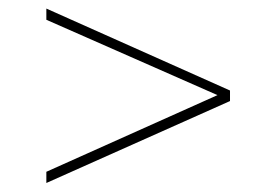

<svg xmlns="http://www.w3.org/2000/svg" viewBox="-20 -474 615 437"><path d="M503.5 -244 85.5 -57.5V-83L475 -257.5L85.5 -429V-454.5L503.5 -268Z"/></svg>

Font: Newsreader Display ExtraLight
Style: Regular
Weight: 275
Designer: Hugues Gentile
Foundry: Production Type
Version: Version 1.001